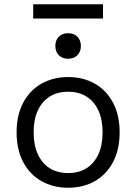

<svg xmlns="http://www.w3.org/2000/svg" viewBox="-20 -872 640 902"><path d="M300 -510Q371 -510 425.5 -479Q480 -448 511 -389.5Q542 -331 542 -250Q542 -169 511 -110.5Q480 -52 425.5 -21Q371 10 300 10Q230 10 175 -21Q120 -52 89 -110.5Q58 -169 58 -250Q58 -331 89 -389.5Q120 -448 175 -479Q230 -510 300 -510ZM300 -441Q249 -441 213 -418Q177 -395 157.5 -352.5Q138 -310 138 -250Q138 -191 157.5 -148Q177 -105 213 -82Q249 -59 300 -59Q351 -59 387 -82Q423 -105 442.5 -148Q462 -191 462 -250Q462 -310 442.5 -352.5Q423 -395 387 -418Q351 -441 300 -441ZM300 -716Q327 -716 343.5 -699.5Q360 -683 360 -656Q360 -629 343.5 -612.5Q327 -596 300 -596Q273 -596 256.5 -612.5Q240 -629 240 -656Q240 -683 256.5 -699.5Q273 -716 300 -716ZM464 -852V-785H136V-852Z"/></svg>

Font: Work Sans
Style: Regular
Weight: 400
Designer: Wei Huang
Foundry: Wei Huang
Version: Version 2.006; ttfautohint (v1.8.1.43-b0c9)